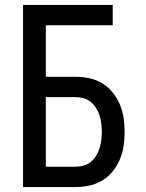

<svg xmlns="http://www.w3.org/2000/svg" viewBox="-20 -755 588 775"><path d="M73 0V-735H435V-653H165V-445H285Q313 -445 341 -439Q369 -433 393 -418.5Q417 -404 435 -381.5Q453 -359 464 -333Q475 -307 479 -279Q483 -251 483 -223Q483 -194 479 -166Q475 -138 464 -112Q453 -86 435 -63.5Q417 -41 393 -26.5Q369 -12 341 -6Q313 0 285 0ZM165 -82H285Q301 -82 317.5 -86.5Q334 -91 346.5 -101.5Q359 -112 368 -126.5Q377 -141 382 -157Q387 -173 389 -189.5Q391 -206 391 -223Q391 -239 389 -255.5Q387 -272 382 -288Q377 -304 368 -318.5Q359 -333 346.5 -343.5Q334 -354 317.5 -358.5Q301 -363 285 -363H165Z"/></svg>

Font: Iosevka Semi-Condensed Medium
Style: Regular
Weight: 500
Monospace: yes
Designer: Belleve Invis
Foundry: Belleve Invis
Version: Version 27.3.5